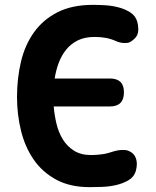

<svg xmlns="http://www.w3.org/2000/svg" viewBox="-20 -760 640 790"><path d="M50 -361Q50 -438 66.5 -507Q83 -576 120.5 -628Q158 -680 217.5 -710Q277 -740 363 -740Q383 -740 411 -738.5Q439 -737 466.5 -730Q494 -723 516 -709Q538 -695 545 -670Q547 -662 548 -655Q549 -648 549 -640Q549 -622 541.5 -610.5Q534 -599 517 -588Q510 -584 504 -583.5Q498 -583 492 -583Q484 -583 475 -585Q466 -587 457 -591Q437 -600 416 -604Q395 -608 369 -608Q329 -608 300.5 -594Q272 -580 252.5 -556Q233 -532 221.5 -501Q210 -470 205 -437H432Q461 -437 475.5 -423Q490 -409 490 -380Q490 -351 475.5 -336.5Q461 -322 432 -322H201Q204 -286 212.5 -250.5Q221 -215 238.5 -186.5Q256 -158 284.5 -140Q313 -122 355 -122Q367 -122 378.5 -123Q390 -124 401.5 -125.5Q413 -127 424 -130Q435 -133 447 -137Q457 -140 466.5 -141.5Q476 -143 486 -143Q491 -143 496.5 -142.5Q502 -142 507 -140Q526 -133 534.5 -118.5Q543 -104 543 -85Q543 -78 542 -71.5Q541 -65 539 -57Q532 -32 509 -18.5Q486 -5 457.5 1.5Q429 8 399.5 9Q370 10 349 10Q268 10 211 -21Q154 -52 118.5 -103.5Q83 -155 66.5 -222Q50 -289 50 -361Z"/></svg>

Font: Maple Mono NL ExtraBold
Style: Regular
Weight: 800
Monospace: yes
Designer: subframe7536
Version: Version 7.000